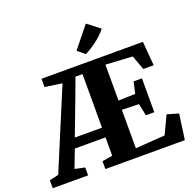

<svg xmlns="http://www.w3.org/2000/svg" viewBox="-215 -1167 1347 1337"><g transform="rotate(-20 459.0 -499.0)"><path d="M-49 0V-58.5L18.5 -74.5L265 -663.5L138 -681.5V-743H889.5L904.5 -564.5H827.5L788.5 -671.5L590 -683V-417L715 -421L734.5 -506.5H796.5V-255.5H734.5L715.5 -345L590 -348.5V-63.5L808.5 -79L872 -212.5L956 -188L930 0H341V-58.5L417.5 -71V-207H190L139 -74L213 -58.5V0ZM216 -279H417.5V-676H365.5L315 -540ZM487.5 -798.5 434 -843 559.5 -998.5 651.5 -927.5Q636 -907 616 -888.2Q596 -869.5 574 -853Q552 -836.5 530.2 -822.8Q508.5 -809 488 -798.5Z"/></g></svg>

Font: Merriweather 36pt Black
Style: Regular
Weight: 900
Version: Version 2.100